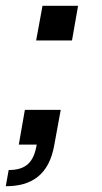

<svg xmlns="http://www.w3.org/2000/svg" viewBox="-44 -500 354 664"><path d="M-14 88 -24 144C64 144 126 106 144 0L166 -120H42L21 0H83C73 60 47 88 -14 88ZM81 -360H205L226 -480H103Z"/></svg>

Font: Uncut Sans Medium
Style: Italic
Weight: 500
Italic angle: -10°
Designer: Kasper Nordkvist
Foundry: Uncut Type
Version: Version 1.111;FEAKit 1.0